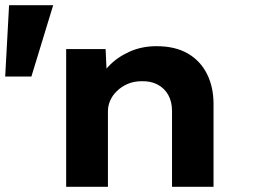

<svg xmlns="http://www.w3.org/2000/svg" viewBox="-73 -720 985 740"><path d="M-53 -425 -38 -700H132L48 -425ZM182 0V-531H334L340 -401L300 -390Q313 -430 345.5 -464.5Q378 -499 425.5 -520.5Q473 -542 530 -542Q602 -542 650.5 -514Q699 -486 724.5 -435.5Q750 -385 750 -319V0H590V-293Q590 -328 575.5 -354Q561 -380 534.5 -394Q508 -408 473 -407Q443 -407 419 -396.5Q395 -386 377.5 -369Q360 -352 351.5 -332Q343 -312 343 -292V0H263Q228 0 208 0Q188 0 182 0Z"/></svg>

Font: Lexend Giga
Style: Bold
Weight: 700
Version: Version 1.007